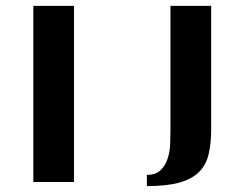

<svg xmlns="http://www.w3.org/2000/svg" viewBox="-20 -617 824 651"><path d="M478 -24Q508 -24 524.5 -40Q541 -56 548.5 -79.5Q556 -103 557 -130Q558 -157 558 -179V-597H696V-179Q696 -131 687.5 -94.5Q679 -58 655 -34Q631 -10 588.5 2Q546 14 478 14ZM93 0V-597H231V0Z"/></svg>

Font: Gamine
Style: Bold
Weight: 700
Designer: Tapiwanashe Sebastian Garikayi
Version: Version 1.000